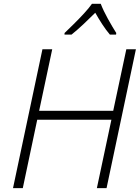

<svg xmlns="http://www.w3.org/2000/svg" viewBox="-20 -967 721 987"><path d="M46.9 0 198.2 -713.9H248.5L181.2 -397.5H562L629.4 -713.9H678.7L527.8 0H478L552.7 -351.6H171.4L97.2 0ZM311.5 -789.1 312 -797.4Q332 -816.4 359.1 -843.3Q386.2 -870.1 411.9 -897.9Q437.5 -925.8 452.6 -947.3H498Q510.7 -913.6 534.4 -870.8Q558.1 -828.1 577.6 -797.4L576.7 -789.1H544.9Q524.9 -812.5 505.1 -843Q485.4 -873.5 469.7 -901.4Q441.9 -873.5 409.7 -843.3Q377.4 -813 347.7 -789.1Z"/></svg>

Font: Open Sans Light
Style: Italic
Weight: 300
Italic angle: -12°
Designer: Monotype Design Team
Foundry: Monotype Imaging Inc.
Version: Version 3.003; ttfautohint (v1.8.4)